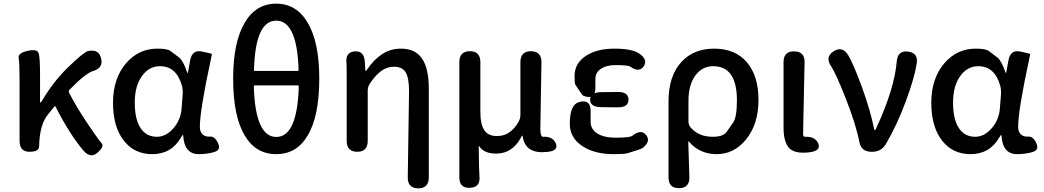

<svg xmlns="http://www.w3.org/2000/svg" viewBox="-20 -830 5707 1050"><path d="M513 5Q474 39 435 -8Q360 -97 283 -248Q281 -252 278 -248L243 -205Q196 -148 194 -30Q194 0 141 0Q87 0 87 -60V-394Q87 -488 82 -513.5Q77 -539 131 -552Q185 -564 192 -537.5Q199 -511 199 -419V-274Q199 -269 201.5 -269Q204 -269 211 -281Q273 -385 351 -461Q439 -546 462 -551Q520 -563 533 -511Q546 -459 490 -442Q447 -429 360 -339Q353 -332 358 -323Q395 -249 457 -157Q519 -65 535.5 -47Q552 -29 513 5Z M813 13Q715 13 658 -60Q598 -135 598 -268.5Q598 -402 671 -486Q740 -564 840 -564Q894 -564 911 -552Q935 -534 959 -516Q981 -499 1001 -441Q1004 -431 1006 -431Q1008 -431 1009 -439L1020 -500Q1031 -560 1085 -548Q1140 -537 1139 -534Q1138 -529 1132 -500Q1073 -226 1073 -136Q1073 -109 1088 -95Q1103 -81 1129 -83Q1155 -85 1173 -46Q1190 -7 1146 3L1134 6Q1101 13 1067 13Q989 13 982 -86Q982 -92 980 -92Q978 -92 971 -80Q918 13 813 13ZM838 -82Q887 -82 927.5 -127.5Q968 -173 973 -236L979 -313Q981 -337 975 -361Q945 -468 855 -468Q798 -468 760 -419Q717 -364 717 -269Q717 -178 748.5 -130Q780 -82 838 -82Z M1319 -88Q1255 -193 1255 -401Q1255 -600 1319 -707Q1380 -810 1490.5 -810Q1601 -810 1662 -707Q1726 -600 1726 -401Q1726 -193 1662 -88Q1602 13 1490.5 13Q1379 13 1319 -88ZM1614 -358Q1614 -363 1609 -363H1373Q1368 -363 1368 -358Q1376 -81 1491 -81Q1606 -81 1614 -358ZM1369 -447Q1369 -442 1374 -442H1608Q1613 -442 1613 -447Q1605 -717 1490.5 -717Q1376 -717 1369 -447Z M2267 200Q2209 199 2210 139L2217 -332Q2217 -404 2198.5 -434.5Q2180 -465 2135 -465Q2095 -465 2063 -440.5Q2031 -416 2002 -372Q1991 -355 1991 -334V-60Q1991 0 1934 0Q1876 0 1876 -60V-394Q1876 -478 1875 -483Q1867 -543 1918 -549Q1970 -554 1975 -494L1978 -447Q1979 -441 1980.5 -441Q1982 -441 1990 -453Q2024 -503 2067 -532Q2114 -564 2172 -564Q2252 -564 2288.5 -509Q2325 -454 2325 -346V140Q2325 200 2267 200Z M2550 197Q2492 200 2492 139V-490Q2492 -550 2550 -550Q2607 -550 2607 -490V-218Q2607 -150 2628.5 -118Q2650 -86 2697 -86Q2735 -86 2762 -104Q2795 -126 2815 -162Q2826 -181 2826 -203V-490Q2826 -550 2884 -550Q2942 -549 2941 -489L2935 -126Q2935 -81 2950 -82Q3003 -85 3020 -45Q3036 -5 2971 1Q2853 13 2839 -82Q2838 -89 2836.5 -89Q2835 -89 2829 -78Q2782 10 2693 10Q2627 10 2601 -30Q2598 -34 2598 -29Q2599 97 2602 134Q2608 195 2550 197Z M3267 -244Q3207 -245 3207 -285Q3207 -325 3267 -326L3357 -327Q3417 -328 3417 -285Q3417 -242 3357 -243ZM3236 -350Q3236 -283 3173 -305Q3167 -307 3160 -317Q3144 -342 3127 -366Q3122 -374 3122 -413Q3122 -486 3188 -527Q3247 -564 3340 -564Q3437 -564 3476 -537Q3525 -503 3500 -467Q3475 -431 3426 -466Q3414 -474 3345 -474Q3297 -474 3266.5 -454Q3236 -434 3236 -398ZM3147 -272Q3210 -289 3210 -224V-164Q3210 -123 3246.5 -100Q3283 -77 3348 -77Q3425 -77 3439 -88Q3486 -126 3514 -91Q3541 -56 3493 -20Q3489 -17 3469 -10Q3440 -1 3411 8Q3394 13 3336 13Q3231 13 3165 -31Q3096 -76 3096 -153Q3096 -258 3147 -272Z M3694 199Q3636 200 3636 140V-276Q3636 -416 3708 -493Q3775 -564 3885 -564Q4001 -564 4064.5 -489.5Q4128 -415 4128 -284Q4128 -149 4058 -65Q3993 13 3899.5 13Q3806 13 3747 -56Q3744 -60 3744 -55L3750 138Q3752 198 3694 199ZM3878 -82Q3935 -82 3954 -109Q3971 -134 3989 -159Q4010 -188 4010 -282Q4010 -468 3880 -468Q3822 -468 3785 -420Q3745 -368 3745 -279V-166Q3745 -147 3757 -133Q3800 -82 3878 -82Z M4291 -26Q4265 -60 4265 -133V-490Q4265 -550 4323 -549Q4381 -549 4380 -489L4373 -156Q4372 -126 4372 -96Q4372 -81 4385 -82Q4438 -84 4455 -45Q4471 -5 4406 3Q4320 13 4291 -26Z M4745 0Q4689 0 4679 -56Q4661 -150 4605 -292Q4550 -431 4525 -468Q4491 -518 4538 -549Q4586 -580 4618 -529Q4647 -482 4695 -350Q4740 -226 4760 -126Q4762 -118 4764.5 -118Q4767 -118 4772 -129Q4872 -346 4884 -494Q4889 -555 4946 -548Q5003 -541 4993 -481Q4981 -404 4934 -277Q4886 -147 4825 -43Q4800 0 4750 0Z M5288 13Q5190 13 5133 -60Q5073 -135 5073 -268.5Q5073 -402 5146 -486Q5215 -564 5315 -564Q5369 -564 5386 -552Q5410 -534 5434 -516Q5456 -499 5476 -441Q5479 -431 5481 -431Q5483 -431 5484 -439L5495 -500Q5506 -560 5560 -548Q5615 -537 5614 -534Q5613 -529 5607 -500Q5548 -226 5548 -136Q5548 -109 5563 -95Q5578 -81 5604 -83Q5630 -85 5648 -46Q5665 -7 5621 3L5609 6Q5576 13 5542 13Q5464 13 5457 -86Q5457 -92 5455 -92Q5453 -92 5446 -80Q5393 13 5288 13ZM5313 -82Q5362 -82 5402.5 -127.5Q5443 -173 5448 -236L5454 -313Q5456 -337 5450 -361Q5420 -468 5330 -468Q5273 -468 5235 -419Q5192 -364 5192 -269Q5192 -178 5223.5 -130Q5255 -82 5313 -82Z"/></svg>

Font: Resource Han Rounded JP Medium
Style: Regular
Weight: 500
Designer: Cyano Hao (round all glyphs); Ryoko NISHIZUKA 西塚涼子 (kana, bopomofo & ideographs); Paul D. Hunt (Latin, Greek & Cyrillic)
Foundry: Cyano Hao
Version: 0.990